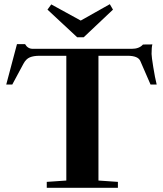

<svg xmlns="http://www.w3.org/2000/svg" viewBox="-20 -896 776 916"><path d="M348.1 -718.3 206.5 -850.1 224.6 -875 365.2 -797.9 503.9 -876 519 -850.1 379.4 -718.3ZM203.1 0V-28.3L296.4 -34.7V-629.9H168.5Q140.1 -629.9 122.1 -622.3Q104 -614.7 91.8 -591.8L38.6 -492.7H9.8L61 -685.5H99.6Q112.3 -663.1 136.2 -663.1H608.9Q644 -663.1 662.1 -683.6L707 -684.1Q703.1 -671.9 703.1 -638.7Q703.1 -626 711.2 -575.9Q719.2 -525.9 727.5 -492.7H698.2L649.4 -605Q638.7 -629.9 588.4 -629.9H449.7V-34.7L542.5 -28.3V0Z"/></svg>

Font: Elstob
Style: Bold
Weight: 700
Designer: Peter S. Baker
Version: Version 1.015